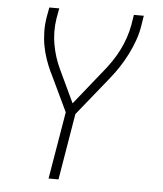

<svg xmlns="http://www.w3.org/2000/svg" viewBox="-53 -576 705 828"><g transform="rotate(5 300.0 -162.5)"><path d="M188 205 237 -86 158 -252Q158 -252 158 -252Q158 -252 158 -252L157 -253Q145 -279 135.5 -306.5Q126 -334 120.5 -363.5Q115 -393 114.5 -424Q114 -455 119 -486L127 -530H170L162 -486Q153 -428 163 -372.5Q173 -317 196 -269L263 -127L380 -273Q380 -273 380.5 -273Q381 -273 381 -273V-274Q400 -297 417.5 -322.5Q435 -348 448.5 -375Q462 -402 471.5 -430Q481 -458 486 -486L493 -530H536L529 -486Q524 -454 513 -423Q502 -392 487 -362Q472 -332 453.5 -303.5Q435 -275 413 -248L279 -82L231 205Z"/></g></svg>

Font: Iosevka Curly XLtExObl
Style: Regular
Weight: 200
Width: 7
Italic angle: -9°
Monospace: yes
Designer: Belleve Invis
Foundry: Belleve Invis
Version: Version 11.0.1; ttfautohint (v1.8.3)